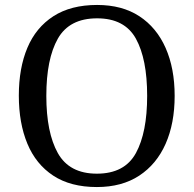

<svg xmlns="http://www.w3.org/2000/svg" viewBox="-20 -745 782 775"><path d="M371 10Q265 10 195 -36Q125 -82 90.5 -165Q56 -248 56 -359Q56 -470 90.5 -552Q125 -634 195.5 -679.5Q266 -725 372 -725Q473 -725 542.5 -679.5Q612 -634 648.5 -551.5Q685 -469 685 -358Q685 -247 648.5 -164.5Q612 -82 542 -36Q472 10 371 10ZM371 -44Q483 -44 528.5 -127Q574 -210 574 -358Q574 -507 528.5 -589Q483 -671 372 -671Q260 -671 213.5 -589Q167 -507 167 -358Q167 -210 213.5 -127Q260 -44 371 -44Z"/></svg>

Font: Noto Serif Makasar
Style: Regular
Weight: 400
Designer: Sérgio Martins
Version: Version 1.001; ttfautohint (v1.8.4.7-5d5b)